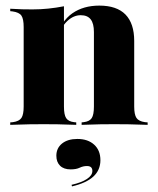

<svg xmlns="http://www.w3.org/2000/svg" viewBox="-20 -450 568 692"><path d="M137.9 -2.4Q112.9 -2.4 85.9 -2Q58.9 -1.6 16.9 0V-8.9L26.6 -9.7Q49.2 -12.9 57.3 -25Q65.3 -37.1 65.3 -66.1V-209.7H210.5V-66.1Q210.5 -36.3 218.5 -24.2Q226.6 -12.1 246.8 -9.7L254.8 -8.9V0Q213.7 -1.6 188.3 -2Q162.9 -2.4 137.9 -2.4ZM65.3 -209.7V-352.4Q65.3 -381.5 57.3 -393.5Q49.2 -405.6 25 -408.9L16.9 -409.7V-418.5Q41.1 -416.9 59.7 -416.5Q78.2 -416.1 96.8 -416.1Q126.6 -416.1 154 -419Q181.5 -421.8 210.5 -427.4V-418.5V-209.7ZM318.5 -209.7V-334.7Q318.5 -365.3 306.9 -380.2Q295.2 -395.2 271 -395.2Q245.2 -395.2 223 -374.6Q200.8 -354 182.3 -306.5L179 -309.7Q200.8 -374.2 240.7 -402Q280.6 -429.8 337.9 -429.8Q400.8 -429.8 432.3 -397.6Q463.7 -365.3 463.7 -302.4V-209.7ZM391.1 -2.4Q366.9 -2.4 340.7 -2Q314.5 -1.6 274.2 0V-8.9L281.5 -9.7Q302.4 -12.1 310.5 -24.2Q318.5 -36.3 318.5 -66.1V-209.7H463.7V-66.1Q463.7 -37.1 471.8 -25Q479.8 -12.9 502.4 -9.7L512.1 -8.9V0Q470.2 -1.6 443.5 -2Q416.9 -2.4 391.1 -2.4ZM239.5 221.8 237.9 216.1Q273.4 208.1 293.1 195.2Q312.9 182.3 312.9 166.1Q312.9 148.4 293.5 148.4Q279.8 148.4 267.3 154.4Q254.8 160.5 234.7 160.5Q209.7 160.5 196.4 147.2Q183.1 133.9 183.1 111.3Q183.1 83.9 203.6 67.3Q224.2 50.8 258.9 50.8Q296.8 50.8 319.4 71.4Q341.9 91.9 341.9 127.4Q341.9 162.9 316.5 186.3Q291.1 209.7 239.5 221.8Z"/></svg>

Font: Playfair 144pt SemiCondensed Black
Style: Regular
Weight: 900
Width: 4
Designer: Claus Eggers Sørensen
Foundry: Claus Eggers Sørensen
Version: Version 2.203